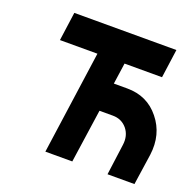

<svg xmlns="http://www.w3.org/2000/svg" viewBox="-123 -829 975 958"><g transform="rotate(20 364.0 -350.0)"><path d="M113 -700 92 -548H291L214 0H357L398 -284H469Q516 -284 545 -249Q573 -214 566 -164L544 0H687L711 -164Q726 -276 661 -356Q597 -436 490 -436H419L435 -548H634L655 -700Z"/></g></svg>

Font: Unageo
Style: ExtraBold-Italic
Weight: 800
Designer: Richard Sepsi
Foundry: Richard Sepsi
Version: Version 2.000